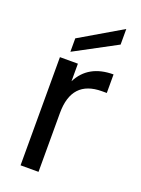

<svg xmlns="http://www.w3.org/2000/svg" viewBox="-148 -848 669 914"><g transform="rotate(20 186.5 -391.0)"><path d="M168 -298V0H77V-548H168V-459Q218 -558 345 -558V-464H321Q168 -464 168 -298ZM115 -657 328 -782V-703L115 -589Z"/></g></svg>

Font: SVN-Poppins
Style: Regular
Weight: 400
Designer: Ninad Kale (Devanagari), Jonny Pinhorn (Latin)
Foundry: Indian Type Foundry
Version: Version 3.002 2017